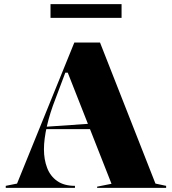

<svg xmlns="http://www.w3.org/2000/svg" viewBox="-20 -915 837 935"><path d="M8 0V-10L63 -21L342 -708H467L737 -21L789 -10V0H453V-6L523 -20L310 -561H298L251 -436Q223 -365 208.5 -301Q194 -237 194 -188Q194 -138 209.5 -97.5Q225 -57 258.5 -33.5Q292 -10 345 -10V0ZM177 -286V-296L424 -313V-286ZM226 -828V-895H572V-828Z"/></svg>

Font: Kalnia SemiBold
Style: Regular
Weight: 600
Designer: Frida Medrano
Foundry: Frida Medrano
Version: Version 1.105